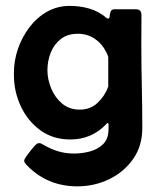

<svg xmlns="http://www.w3.org/2000/svg" viewBox="-20 -475 560 666"><path d="M248.5 171.4Q141.6 171.4 70.3 95.2Q67.9 92.3 65.9 89.4Q64 86.4 64 82.5Q64 77.6 71.5 66.9Q79.1 56.2 88.1 45.2Q97.2 34.2 100.6 30.3Q104 26.9 107.4 24.2Q110.8 21.5 115.7 21.5Q119.6 21.5 122.8 22.9Q126 24.4 128.9 26.4Q154.8 41.5 180.9 49.6Q207 57.6 237.3 57.6Q264.6 57.6 292 50.3Q319.3 43 337.9 24.7Q356.4 6.3 356.4 -26.4Q356.4 -28.8 356.7 -38.6Q356.9 -48.3 354 -48.3Q352.1 -48.3 350.3 -46.4Q348.6 -44.4 347.7 -43.5Q297.4 8.8 224.1 8.8Q163.6 8.8 119.6 -23.4Q75.7 -55.7 52 -106.7Q28.3 -157.7 28.3 -213.9V-223.6Q28.3 -264.2 42 -304.7Q55.7 -345.2 81.3 -379.4Q106.9 -413.6 142.8 -434.1Q178.7 -454.6 222.7 -454.6Q257.3 -454.6 289.6 -445.3Q321.8 -436 348.6 -413.6Q351.6 -410.6 355 -410.6Q359.9 -410.6 360.4 -418.7Q360.8 -426.8 363.8 -434.8Q366.7 -442.9 377.9 -442.9H450.7Q470.7 -442.9 470.7 -422.9Q470.7 -398.9 470.5 -374.5Q470.2 -350.1 470.2 -325.7Q470.2 -252 471.9 -178.2Q473.6 -104.5 473.6 -30.3Q473.6 31.2 441.7 76.7Q409.7 122.1 358.4 146.7Q307.1 171.4 248.5 171.4ZM256.3 -94.7Q293.5 -94.7 318.4 -118.2Q343.3 -141.6 355.5 -174.3V-276.4Q355.5 -278.3 352.1 -286.4Q348.6 -294.4 347.7 -295.9Q333 -324.7 307.6 -341.3Q282.2 -357.9 250 -357.9Q214.4 -357.9 190.9 -339.6Q167.5 -321.3 156 -292.5Q144.5 -263.7 144.5 -231.4Q144.5 -199.7 157.7 -168Q170.9 -136.2 195.8 -115.5Q220.7 -94.7 256.3 -94.7Z"/></svg>

Font: Belanosima
Style: Regular
Weight: 400
Designer: The DocRepair Project, Santiago Orozco
Foundry: Google
Version: Version 2.000